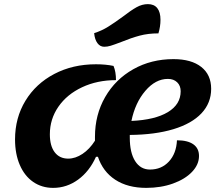

<svg xmlns="http://www.w3.org/2000/svg" viewBox="-20 -887 1081 932"><path d="M610 -232V-219Q610 -146 636 -105Q662 -64 708 -64Q764 -64 800 -103Q836 -142 839 -206Q891 -206 918.5 -186.5Q946 -167 946 -130Q946 -88 912 -52.5Q878 -17 819.5 4Q761 25 690 25Q600 25 539.5 -14.5Q479 -54 455 -127V-126H446Q414 -55 359 -15Q304 25 238 25Q183 25 141 -4Q99 -33 76 -86.5Q53 -140 53 -210Q53 -315 103.5 -398Q154 -481 243.5 -528Q333 -575 446 -575Q493 -575 531 -567Q543 -539 543 -498Q452 -498 378.5 -463.5Q305 -429 263.5 -369Q222 -309 222 -235Q222 -179 245.5 -148Q269 -117 311 -117Q346 -117 380.5 -140Q415 -163 441 -204V-223Q441 -330 490.5 -416Q540 -502 627 -551Q714 -600 822 -600Q909 -600 957 -562Q1005 -524 1005 -456Q1005 -387 958 -337Q911 -287 822 -260Q733 -233 610 -232ZM618 -300Q732 -305 794.5 -342.5Q857 -380 857 -444Q857 -471 840 -487.5Q823 -504 795 -504Q735 -504 685.5 -446Q636 -388 618 -300ZM437 -726Q474 -738 504.5 -757Q535 -776 576 -806Q616 -837 643 -852Q670 -867 698 -867Q728 -867 743.5 -847.5Q759 -828 759 -791Q759 -758 749 -725Q699 -725 658 -714Q617 -703 568 -683Q534 -670 517.5 -665Q501 -660 486 -660Q466 -660 453 -677.5Q440 -695 437 -726Z"/></svg>

Font: Lemonada SemiBold
Style: Regular
Weight: 600
Designer: Mohamed Gaber (Arabic) Eduardo Tunni (Latin)
Foundry: Kief Type Foundry
Version: Version 3.006